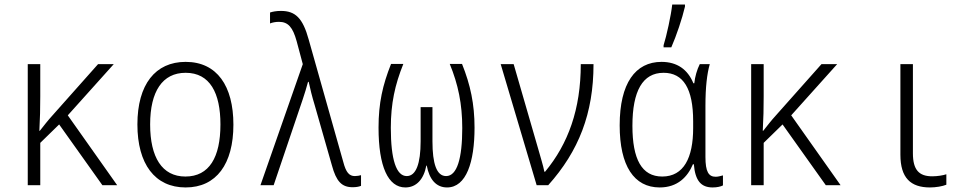

<svg xmlns="http://www.w3.org/2000/svg" viewBox="-20 -814 4280 844"><path d="M102 0H157V-186L240 -267L430 0H495L278 -307L480 -532H411L211 -307C190 -284 174 -263 155 -239H153C156 -292 157 -339 157 -391V-532H102Z M796 10C931 10 1006 -93 1006 -266C1006 -436 934 -542 796 -542C663 -542 584 -443 584 -267C584 -93 661 10 796 10ZM795 -38C692 -38 640 -123 640 -267C640 -412 694 -494 796 -494C903 -494 949 -405 949 -267C949 -123 900 -38 795 -38Z M1530 9C1545 9 1557 7 1567 3V-44C1560 -42 1550 -40 1540 -40C1515 -40 1501 -56 1489 -102L1337 -640C1311 -735 1278 -766 1215 -766C1195 -766 1179 -763 1167 -759V-711C1177 -715 1191 -718 1206 -718C1247 -718 1267 -694 1284 -633L1311 -532L1125 0H1183L1311 -378C1320 -404 1327 -429 1334 -454H1337C1343 -425 1352 -389 1363 -353L1439 -87C1458 -17 1482 9 1530 9Z M1762 10C1810 10 1843 -26 1854 -86H1856C1867 -26 1897 10 1945 10C2030 10 2066 -102 2066 -253C2066 -356 2048 -441 2011 -533H1957C1994 -443 2012 -357 2012 -251C2012 -117 1989 -40 1941 -40C1899 -40 1881 -95 1881 -193V-343H1829V-193C1829 -95 1809 -40 1768 -40C1722 -40 1698 -112 1698 -252C1698 -359 1716 -441 1753 -533H1699C1662 -440 1644 -361 1644 -253C1644 -82 1686 10 1762 10Z M2339 0H2390C2524 -150 2589 -315 2589 -532H2533C2533 -334 2478 -182 2376 -59H2373C2368 -86 2355 -126 2346 -159L2238 -532H2181Z M2897 -615V-606H2931C2953 -656 2979 -733 2991 -785V-794H2935C2930 -747 2910 -656 2897 -615ZM2880 10C2959 10 3003 -37 3026 -92H3030C3036 -19 3062 10 3113 10C3132 10 3149 6 3158 1V-43C3148 -40 3135 -37 3126 -37C3095 -37 3081 -59 3081 -124V-349C3081 -431 3088 -490 3100 -532H3056C3044 -508 3035 -477 3032 -448H3028C3003 -509 2956 -542 2888 -542C2773 -542 2704 -448 2704 -263C2704 -85 2767 10 2880 10ZM2891 -38C2801 -38 2760 -114 2760 -261C2760 -414 2805 -494 2897 -494C2984 -494 3027 -424 3027 -281V-251C3027 -121 2986 -38 2891 -38Z M3282 0H3337V-186L3420 -267L3610 0H3675L3458 -307L3660 -532H3591L3391 -307C3370 -284 3354 -263 3335 -239H3333C3336 -292 3337 -339 3337 -391V-532H3282Z M4068 10C4094 10 4123 5 4140 -2V-48C4126 -43 4100 -39 4078 -39C4020 -39 3993 -67 3993 -140V-532H3938V-134C3938 -32 3983 10 4068 10Z"/></svg>

Font: Noto Sans Mono Condensed Light
Style: Regular
Weight: 300
Width: 3
Designer: Monotype Design Team
Foundry: Monotype Imaging Inc.
Version: Version 2.014